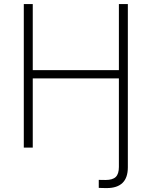

<svg xmlns="http://www.w3.org/2000/svg" viewBox="-20 -748 769 973"><path d="M480.5 204.1V163.6Q489.3 163.6 498.8 163.8Q508.3 164.1 514.6 164.1Q550.8 164.1 566.7 148.7Q582.5 133.3 582.5 98.1V-62.5H627.9V99.6Q627.9 152.8 600.8 179Q573.7 205.1 521 205.1Q511.2 205.1 499.8 204.8Q488.3 204.6 480.5 204.1ZM100.6 0V-727.5H146V-392.6H582.5V-727.5H627.9V0H582.5V-350.6H146V0Z"/></svg>

Font: Inter 17pt ExtraLight
Style: Regular
Weight: 250
Version: Version 4.001;git-66647c0bb